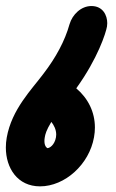

<svg xmlns="http://www.w3.org/2000/svg" viewBox="-25 -602 392 650"><path d="M293.3 -137.5C295.3 -148.7 296.3 -159.6 296.3 -170.3C296.3 -222.5 273.4 -268.9 233.2 -303C306.2 -404.4 333.4 -490.4 337.2 -512.2C337.8 -515.8 338.1 -519.6 338.1 -523.5C338.1 -549.5 323.8 -581.6 284.5 -581.6C249.8 -581.6 220.2 -553.3 210.4 -520C194.6 -463.4 164.3 -407.4 122.2 -352.5C82.5 -299.1 14.7 -232.2 -2.2 -136.3C-4.2 -125 -5.2 -113.7 -5.2 -102.6C-5.2 -32.5 34.6 28.9 110.5 28.9C194.6 28.9 277.1 -45.2 293.3 -137.5ZM126.6 -137.3C128.4 -147.7 131.2 -160.2 148.8 -189.3C157.6 -178.4 165.3 -163.1 165.3 -146.4C165.3 -143.4 165 -140.3 164.5 -137.3C159.8 -110.8 142.8 -100.5 135.5 -100.5C135.5 -100.5 125.4 -104.7 125.4 -124.4C125.4 -128.1 125.7 -132.4 126.6 -137.3Z"/></svg>

Font: TudorRose
Style: BoldOblique
Weight: 500
Version: Version 001.000